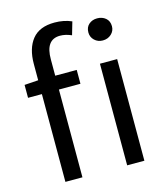

<svg xmlns="http://www.w3.org/2000/svg" viewBox="-119 -900 857 991"><g transform="rotate(-15 310.0 -404.5)"><path d="M107 -543V-630Q107 -713 145.5 -761Q184 -809 265 -809Q315 -809 356 -791L336 -722Q304 -736 275 -736Q197 -736 198 -629V-543H313V-469H198V0H107V-469H33V-538ZM437 0V-543H529V0ZM483 -773Q510 -773 528.5 -757.5Q547 -742 547 -714Q547 -689 528.5 -672Q510 -655 483 -655Q457 -655 439 -672Q421 -689 421 -714Q421 -742 439 -757.5Q457 -773 483 -773Z"/></g></svg>

Font: Noto Sans CJK KR Regular (TTF)
Style: Regular
Weight: 400
Designer: Ryoko NISHIZUKA 西塚涼子 (kana & ideographs); Paul D. Hunt (Latin, Greek & Cyrillic); Wenlong ZHANG 张文龙 (bopomofo); Sandoll 
Foundry: Adobe Systems Incorporated
Version: Version 1.004;PS 1.004;hotconv 1.0.82;makeotf.lib2.5.63406